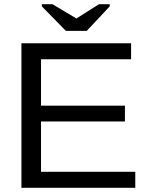

<svg xmlns="http://www.w3.org/2000/svg" viewBox="-20 -894 707 914"><path d="M624 -76.2V0H82V-688H604V-611.8H175.3V-391.1H574.7V-315.9H175.3V-76.2ZM502.4 -863.8 393.1 -747.1H293.5L179.2 -863.8V-874H230L343.3 -806.2H344.2L451.2 -874H502.4Z"/></svg>

Font: Arimo
Style: Regular
Weight: 400
Designer: Steve Matteson
Foundry: Monotype Imaging Inc.
Version: Version 1.33